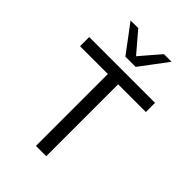

<svg xmlns="http://www.w3.org/2000/svg" viewBox="-277 -1081 1194 1194"><g transform="rotate(45 320.5 -484.0)"><path d="M275.5 0Q275.5 -59.5 275.5 -114.5Q275.5 -169.5 275.5 -235.5V-461.5Q275.5 -528.5 275.5 -584.2Q275.5 -640 275.5 -700L311.5 -632.5H227Q166.5 -632.5 119.8 -632.5Q73 -632.5 31 -632.5V-713H610V-632.5Q568 -632.5 521.5 -632.5Q475 -632.5 414 -632.5H329.5L366 -700Q366 -640 366 -584.2Q366 -528.5 366 -461.5V-235.5Q366 -169.5 366 -114.5Q366 -59.5 366 0ZM276 -786Q242 -832 208 -877.2Q174 -922.5 140 -967.5L207 -968.5Q238.5 -931.5 269.8 -895Q301 -858.5 333.5 -820.5H309.5Q341.5 -858 372.5 -894.2Q403.5 -930.5 435 -966.5H502Q468.5 -922 434.8 -877Q401 -832 366.5 -786Z"/></g></svg>

Font: Commissioner Thin
Style: Regular
Weight: 400
Version: Version 1.000